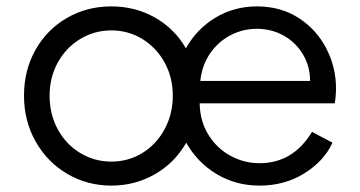

<svg xmlns="http://www.w3.org/2000/svg" viewBox="-20 -568 1125 600"><path d="M55 -269Q55 -348 90.5 -411.5Q126 -475 188.5 -511.5Q251 -548 328 -548Q403 -548 464.5 -513Q526 -478 561 -417Q595 -478 653.5 -513Q712 -548 783 -548Q857 -548 913 -512Q969 -476 999.5 -417Q1030 -358 1030 -293Q1030 -268 1026 -245H604Q605 -189 631.5 -146.5Q658 -104 700.5 -81Q743 -58 791 -58Q896 -58 955 -156L1019 -122Q993 -65 931.5 -26.5Q870 12 791 12Q717 12 657 -24Q597 -60 562 -122Q526 -59 464 -23.5Q402 12 328 12Q253 12 190.5 -24.5Q128 -61 91.5 -125.5Q55 -190 55 -269ZM328 -63Q381 -63 425 -90Q469 -117 494.5 -164.5Q520 -212 520 -269Q520 -326 494.5 -372.5Q469 -419 425 -446Q381 -473 328 -473Q275 -473 230.5 -446Q186 -419 160.5 -372.5Q135 -326 135 -269Q135 -211 160.5 -164Q186 -117 230.5 -90Q275 -63 328 -63ZM949 -315Q949 -361 926.5 -398.5Q904 -436 866 -457Q828 -478 783 -478Q739 -478 700.5 -458Q662 -438 636.5 -401Q611 -364 606 -315Z"/></svg>

Font: Evergrow Sans 
Style: Regular
Weight: 400
Foundry: 10Web
Version: Version 1.000